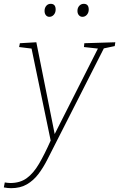

<svg xmlns="http://www.w3.org/2000/svg" viewBox="-71 -747 623 1004"><path d="M-51 233 -46 207Q-39 208 -31.5 209Q-24 210 -17 210Q34 210 69 184.5Q104 159 133 109.5Q162 60 194 -12L94 -493L29 -501L33 -521L119 -526L215 -46L441 -493L368 -501L370 -521L532 -526L529 -506L472 -494L219 4Q197 47 176 88.5Q155 130 129.5 163.5Q104 197 69.5 217Q35 237 -13 237Q-30 237 -51 233ZM187 -659Q176 -659 169 -667.5Q162 -676 162 -690Q162 -706 171 -716.5Q180 -727 194 -727Q220 -727 220 -697Q220 -681 210.5 -670Q201 -659 187 -659ZM360 -659Q349 -659 341.5 -667.5Q334 -676 334 -690Q334 -706 343.5 -716.5Q353 -727 367 -727Q393 -727 393 -697Q393 -681 383.5 -670Q374 -659 360 -659Z"/></svg>

Font: Bitter ExtraLight
Style: Italic
Weight: 200
Italic angle: -9°
Designer: Sol Matas, and Bitter project Authors
Foundry: Sol Matas
Version: Version 2.001